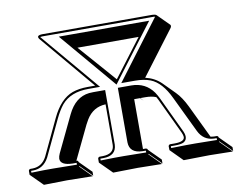

<svg xmlns="http://www.w3.org/2000/svg" viewBox="-77 -748 1131 909"><g transform="rotate(-10 488.5 -293.0)"><path d="M554.7 -26.9H568.8Q572.3 -25.9 574.7 -24.4Q576.7 -21.5 577.1 -19L633.8 37.6V56.6L577.1 0L575.2 2L631.3 58.6Q630.4 58.6 515.6 56.6Q515.6 56.6 396.5 58.6L339.8 2L337.9 0V-19Q339.8 -25.9 346.2 -26.9H361.8Q416 -28.3 417 -70.8V-266.1Q356.9 -263.7 324.2 -210.4Q317.4 -199.2 311.5 -187.5L234.4 -26.9H235.8Q239.7 -26.4 241.7 -24.9Q243.7 -22 244.1 -19L300.8 37.6V56.6L244.1 0L242.2 2L298.3 58.6Q297.4 58.6 174.8 56.6L63.5 58.6L6.8 2L4.9 0V-19Q6.3 -25.9 13.2 -26.9H24.9Q69.8 -28.3 91.8 -70.8L173.8 -244.1Q213.9 -328.6 274.4 -350.6Q306.2 -361.8 349.1 -361.8H383.8L162.1 -625Q147.9 -644 179.2 -645H709Q722.7 -644.5 728 -640.1L784.7 -583.5Q788.6 -577.1 782.7 -568.4L623.5 -357.4Q668 -347.2 698.7 -317.4L754.9 -260.7Q781.2 -233.9 803.7 -187.5L879.9 -28.8Q888.2 -27.3 896 -26.9H908.2Q912.6 -26.4 915 -24.4Q917 -21.5 917 -19L973.6 37.6V56.6L917 0L915 2L971.7 58.6Q970.7 58.6 859.4 56.6L735.4 58.6L679.2 2L677.2 0L676.8 -19Q678.7 -25.9 685.1 -26.9H707Q754.9 -26.9 754.9 -49.8Q754.4 -59.1 749 -70.8L667 -244.1Q663.1 -251.5 659.7 -257.8Q638.2 -266.6 608.4 -266.6H584.5L597.2 -252L582.5 -266.6H554.7ZM626.5 -553.2H332.5L490.2 -373.5ZM484.4 -349.1 254.4 -620.1H689ZM370.1 -333H426.8V-70.8Q424.8 -17.6 361.8 -17.1H348.1V-8.3Q425.8 -10.3 459 -9.8Q494.1 -9.8 566.9 -8.3V-17.1H551.8Q488.8 -18.6 487.8 -70.8V-333H551.8Q620.6 -333 658.7 -278.8Q668 -264.6 675.8 -248.5L757.8 -75.2Q774.4 -36.6 747.1 -22.9Q732.9 -17.1 707 -17.1H687V-8.3Q771.5 -10.3 803.2 -9.8Q837.4 -9.8 907.2 -8.3V-17.1H896Q844.2 -18.6 820.8 -66.9L737.8 -239.7Q700.2 -319.3 647 -340.3Q616.2 -352.1 573.2 -352.1H507.8L717.8 -630.9Q719.2 -632.8 719.7 -633.8Q715.3 -635.3 709 -634.8H179.2Q171.9 -634.8 167.5 -633.8Q168.5 -632.3 169.4 -631.3L405.8 -352.1H349.1Q264.2 -352.1 220.7 -301.3Q201.2 -277.3 183.1 -239.7L101.1 -66.4Q75.2 -17.6 24.9 -17.1H15.1V-8.3Q84.5 -10.3 118.2 -9.8Q149.9 -9.8 233.9 -8.3V-17.1H214.8Q156.7 -18.6 156.2 -50.3Q156.7 -61.5 163.1 -75.2L246.1 -248.5Q282.7 -324.7 349.6 -332Q359.9 -333 370.1 -333Z"/></g></svg>

Font: Linux Biolinum Shadow O
Style: Bold
Weight: 700
Designer: Philipp H. Poll
Foundry: Philipp H. Poll
Version: Version 0.9.2